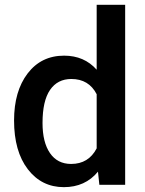

<svg xmlns="http://www.w3.org/2000/svg" viewBox="-20 -770 604 800"><path d="M38.6 -268.1Q38.6 -390.1 95.2 -464.1Q151.9 -538.1 247.1 -538.1Q331.1 -538.1 382.8 -479.5V-750H501.5V0H394L388.2 -54.7Q335 9.8 246.1 9.8Q153.3 9.8 95.9 -64.9Q38.6 -139.6 38.6 -268.1ZM157.2 -257.8Q157.2 -177.2 188.2 -132.1Q219.2 -86.9 276.4 -86.9Q349.1 -86.9 382.8 -151.9V-377.4Q350.1 -440.9 277.3 -440.9Q219.7 -440.9 188.5 -395.3Q157.2 -349.6 157.2 -257.8Z"/></svg>

Font: RobotoDraft Medium
Style: Regular
Weight: 500
Version: Version 2.001152; 2014